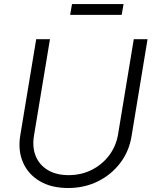

<svg xmlns="http://www.w3.org/2000/svg" viewBox="-20 -922 760 953"><path d="M317.9 11.2Q234.9 11.2 177.2 -22.9Q119.6 -57.1 94 -116.2Q68.4 -175.3 80.6 -250L159.7 -727.5H228L148.9 -250Q139.2 -191.9 157.2 -147.5Q175.3 -103 217.3 -77.9Q259.3 -52.7 320.3 -52.7Q383.8 -52.7 435.8 -79.1Q487.8 -105.5 522 -151.1Q556.2 -196.8 565.9 -254.4L644 -727.5H712.4L632.8 -245.1Q620.6 -170.4 576.4 -112.5Q532.2 -54.7 465.6 -21.7Q398.9 11.2 317.9 11.2ZM593.3 -901.9 584 -848.1H328.1L337.4 -901.9Z"/></svg>

Font: Inter 20pt Light
Style: Italic
Weight: 300
Italic angle: -9.3988°
Version: Version 4.001;git-66647c0bb